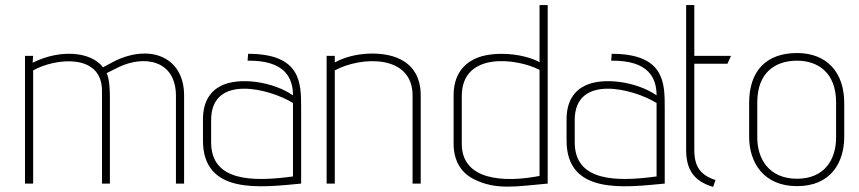

<svg xmlns="http://www.w3.org/2000/svg" viewBox="-20 -720 3368 753"><path d="M702 0V-346C702 -493 575 -548 435 -483C433 -482 398 -464 384 -456C337 -518 216 -528 108 -474L110 -501H78V0H110V-444C195 -492 380 -513 380 -364V0H411V-338C411 -368 409 -414 398 -433L446 -457C547 -505 670 -484 670 -344V0Z M1161 -298C1161 -394 1161 -509 953 -509L951 -482C1099 -484 1129 -413 1129 -346C1051 -400 919 -419 848 -384C807 -364 776 -324 776 -252V-169C776 45 1002 15 1161 0ZM1129 -28C968 -6 808 -9 808 -162V-249C808 -432 1039 -372 1129 -316Z M1630 0V-346C1630 -422 1595 -467 1545 -490C1481 -520 1368 -517 1293 -475V-501H1261V0H1293V-444C1397 -500 1598 -507 1598 -346V0Z M2096 -476C2031 -512 1910 -521 1844 -490C1794 -467 1759 -422 1759 -346V-157C1759 -85 1792 -41 1837 -18C1926 27 2003 11 2128 0V-700H2096ZM2096 -30C1957 -3 1791 -12 1791 -156V-343C1791 -519 2007 -492 2096 -446Z M2587 -298C2587 -394 2587 -509 2379 -509L2377 -482C2525 -484 2555 -413 2555 -346C2477 -400 2345 -419 2274 -384C2233 -364 2202 -324 2202 -252V-169C2202 45 2428 15 2587 0ZM2555 -28C2394 -6 2234 -9 2234 -162V-249C2234 -432 2465 -372 2555 -316Z M2786 -14C2728 -33 2703 -65 2703 -132V-470H2833L2847 -501H2703V-700H2671V-132C2671 -54 2702 -9 2777 13Z M3291 -316C3291 -437 3222 -512 3106 -512C2985 -512 2918 -442 2918 -316V-184C2918 -82 2975 10 3106 10C3238 10 3291 -82 3291 -184ZM3259 -180C3259 -94 3213 -19 3106 -19C2996 -19 2950 -97 2950 -180V-319C2950 -434 3019 -482 3106 -482C3189 -482 3259 -434 3259 -319Z"/></svg>

Font: Advent Pro
Style: ExtraLight
Weight: 250
Designer: Andreas Kalpakidis
Foundry: Andreas Kalpakidis
Version: Version 2.002 2007